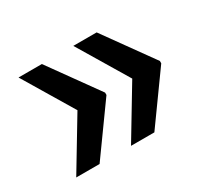

<svg xmlns="http://www.w3.org/2000/svg" viewBox="-85 -528 620 584"><g transform="rotate(-30 225.0 -236.5)"><path d="M33.2 -411.6H115.2L238.3 -240.2V-231.9L115.2 -60.5H33.2L138.7 -235.8ZM225.6 -411.6H307.6L430.7 -240.2V-231.9L307.6 -60.5H225.6L331.1 -235.8Z"/></g></svg>

Font: Yantramanav
Style: Bold
Weight: 700
Version: Version 1.001;PS 1.0;hotconv 1.0.72;makeotf.lib2.5.5900; ttf